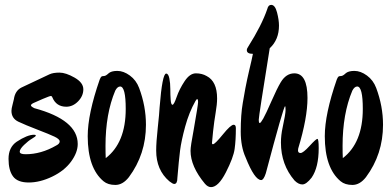

<svg xmlns="http://www.w3.org/2000/svg" viewBox="-20 -748 1610 788"><path d="M252 -310Q211 -310 195 -348Q193 -354 188.5 -354Q184 -354 155.5 -342Q127 -330 117 -325Q107 -320 107 -315.5Q107 -311 121 -304Q299 -256 299 -157Q299 -122 271.5 -84.5Q244 -47 194 -23Q144 1 98 1Q52 1 33.5 -24Q15 -49 15 -96Q15 -143 48 -166Q92 -195 120 -195Q127 -195 127 -191.5Q127 -188 111.5 -179Q96 -170 78.5 -153Q61 -136 61 -125.5Q61 -115 85 -115Q149 -115 211 -151Q225 -158 225 -167.5Q225 -177 204 -187Q183 -197 133.5 -216Q84 -235 55.5 -248.5Q27 -262 27 -293Q27 -302 31.5 -318.5Q36 -335 37 -341Q42 -376 68.5 -389Q95 -402 183 -443Q198 -450 224 -450Q250 -450 286 -429.5Q322 -409 322 -381.5Q322 -354 300.5 -332Q279 -310 252 -310Z M579 -236Q579 -115 509 -21Q484 11 453.5 11Q423 11 405 -4Q340 -58 340 -189Q340 -280 389 -421Q393 -431 396 -433.5Q399 -436 406.5 -436Q414 -436 425 -446.5Q436 -457 461.5 -457Q487 -457 513 -438Q539 -419 551 -387Q579 -312 579 -236ZM496 -301Q496 -393 473 -393Q462 -393 453 -376Q413 -281 413 -149Q413 -116 414 -99Q496 -162 496 -301Z M948 -222Q948 -173 943 -137Q938 -101 907 -40.5Q876 20 846 20Q833 20 821 6Q762 -65 762 -129Q762 -148 775 -216Q793 -318 793 -329.5Q793 -341 789.5 -341Q786 -341 782 -333Q756 -287 740 -228.5Q724 -170 719 -130Q714 -90 708 -18Q708 7 695 7Q689 7 675 -4Q621 -50 621 -130Q621 -164 627.5 -224Q634 -284 635 -307Q646 -446 662 -446Q671 -446 675 -426.5Q679 -407 679 -382.5Q679 -358 680.5 -338Q682 -318 688 -318Q694 -318 705 -350Q716 -382 737.5 -414.5Q759 -447 784 -447Q809 -447 828 -436Q871 -414 871 -344Q871 -320 865 -285Q859 -250 854.5 -208.5Q850 -167 850 -161.5Q850 -156 854 -156Q862 -156 894.5 -196Q927 -236 939 -236Q948 -236 948 -222Z M1288 -140Q1288 -61 1259 -19Q1237 9 1221 9Q1205 9 1189 -7Q1133 -72 1133 -163Q1133 -193 1140 -225Q1152 -280 1152 -296Q1152 -312 1150 -312Q1144 -312 1071 -37Q1062 -9 1052 -9Q1025 -9 988 -102Q968 -146 968 -208Q968 -278 976.5 -326Q985 -374 987 -385.5Q989 -397 994.5 -422.5Q1000 -448 1002 -456Q1014 -506 1018 -527Q993 -527 993 -542Q993 -549 999 -557Q1054 -644 1077 -711Q1081 -728 1093 -728Q1109 -728 1117 -697Q1125 -666 1125 -643Q1125 -585 1087 -550Q1042 -271 1042 -257Q1042 -243 1046 -243Q1050 -243 1060.5 -261.5Q1071 -280 1094 -332.5Q1117 -385 1132 -410Q1154 -447 1188 -447Q1242 -447 1242 -346Q1242 -264 1204 -139Q1203 -135 1203 -131Q1203 -120 1213.5 -120Q1224 -120 1250.5 -149Q1277 -178 1282.5 -178Q1288 -178 1288 -140Z M1552 -236Q1552 -115 1482 -21Q1457 11 1426.5 11Q1396 11 1378 -4Q1313 -58 1313 -189Q1313 -280 1362 -421Q1366 -431 1369 -433.5Q1372 -436 1379.5 -436Q1387 -436 1398 -446.5Q1409 -457 1434.5 -457Q1460 -457 1486 -438Q1512 -419 1524 -387Q1552 -312 1552 -236ZM1469 -301Q1469 -393 1446 -393Q1435 -393 1426 -376Q1386 -281 1386 -149Q1386 -116 1387 -99Q1469 -162 1469 -301Z"/></svg>

Font: Devonshire
Style: Regular
Weight: 400
Designer: Astigmatic (AOETI)
Foundry: Astigmatic (AOETI)
Version: Version 1.001